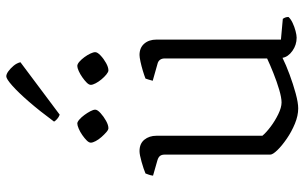

<svg xmlns="http://www.w3.org/2000/svg" viewBox="-199 -765 969 611"><g transform="rotate(-90 285.5 -459.5)"><path d="M246 5Q223 5 197.5 -5.5Q172 -16 149.5 -31.5Q127 -47 113 -61.5Q99 -76 99 -84V-420Q99 -429 95 -434.5Q91 -440 81 -443L32 -457Q33 -465 35.5 -471.5Q38 -478 39 -481Q53 -487 76 -493.5Q99 -500 110 -500Q134 -500 146.5 -484.5Q159 -469 159 -446V-109Q169 -97 187.5 -83Q206 -69 227.5 -58.5Q249 -48 265 -48Q280 -48 305.5 -55.5Q331 -63 358.5 -74Q386 -85 405 -94V-420Q405 -429 400.5 -435Q396 -441 387 -443L334 -458Q336 -466 338 -472Q340 -478 341 -481Q351 -485 366 -489.5Q381 -494 395 -497Q409 -500 416 -500Q439 -500 452 -485Q465 -470 465 -446V-50L531 -44Q534 -40 535.5 -35.5Q537 -31 537 -26Q531 -19 518.5 -13Q506 -7 492.5 -3.5Q479 0 471 0Q448 0 429 -13.5Q410 -27 407 -45Q385 -34 354 -22.5Q323 -11 293.5 -3Q264 5 246 5ZM367 -599Q362 -599 354 -605.5Q346 -612 338.5 -621Q331 -630 326 -639.5Q321 -649 321 -655Q321 -661 328 -668Q335 -675 345 -682Q355 -689 365 -693.5Q375 -698 381 -698Q387 -698 394.5 -691.5Q402 -685 409 -675.5Q416 -666 420.5 -656.5Q425 -647 425 -641Q425 -634 414.5 -624Q404 -614 390.5 -606.5Q377 -599 367 -599ZM183 -599Q178 -599 170.5 -605.5Q163 -612 155 -621Q147 -630 142 -639.5Q137 -649 137 -655Q137 -661 144 -668Q151 -675 161 -682Q171 -689 181.5 -693.5Q192 -698 198 -698Q203 -698 210.5 -691.5Q218 -685 225 -675.5Q232 -666 237 -656.5Q242 -647 242 -641Q242 -634 231 -624Q220 -614 206.5 -606.5Q193 -599 183 -599ZM226 -754Q218 -757 212 -762.5Q206 -768 204 -772Q238 -818 267.5 -852Q297 -886 318.5 -905Q340 -924 348 -924Q355 -924 364 -917.5Q373 -911 381.5 -901Q390 -891 393 -879Z"/></g></svg>

Font: Texturina Medium 12pt Thin
Style: Regular
Weight: 250
Version: Version 1.002